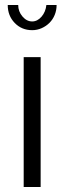

<svg xmlns="http://www.w3.org/2000/svg" viewBox="-20 -750 258 770"><path d="M75 0V-521H143V0ZM109 -664Q130 -664 146.5 -683Q163 -702 166 -730H207Q207 -709 199.5 -690.5Q192 -672 178.5 -658.5Q165 -645 147 -637Q129 -629 109 -629Q67 -629 39 -658Q11 -687 11 -730H53Q53 -704 70 -684Q87 -664 109 -664Z"/></svg>

Font: Boldmen
Style: Regular
Weight: 400
Designer: Matt McInerney, Pablo Impallari, Rodrigo Fuenzalida
Foundry: LIVING CONCEPT
Version: Version 1.000